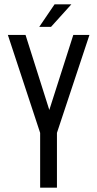

<svg xmlns="http://www.w3.org/2000/svg" viewBox="-20 -860 446 880"><path d="M230 -840 160 -737H214L307 -840ZM164 0H241V-251L390 -700H316L206 -356L97 -700H16L164 -251Z"/></svg>

Font: VL Bebas Neue Regular
Style: Regular
Weight: 400
Designer: Ryoichi Tsunekawa
Foundry: Ryoichi Tsunekawa
Version: Version 001.003